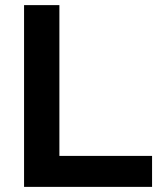

<svg xmlns="http://www.w3.org/2000/svg" viewBox="-20 -730 624 750"><path d="M74 0H574V-121H212V-710H74Z"/></svg>

Font: FIGSv2-sans-serif
Style: Bold
Weight: 700
Designer: Matt McInerney, Pablo Impallari, Rodrigo Fuenzalida,Mirko Velimirovic
Foundry: Matt McInerney, Pablo Impallari, Rodrigo Fuenzalida
Version: Version 4.021;hotconv 1.0.109;makeotfexe 2.5.65596